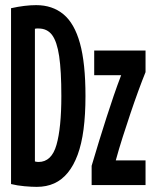

<svg xmlns="http://www.w3.org/2000/svg" viewBox="-20 -721 600 748"><path d="M123 7Q103 7 75 4.5Q47 2 23 -4V-689Q50 -695 74.5 -698Q99 -701 121 -701Q184 -701 227 -665.5Q270 -630 291.5 -552.5Q313 -475 313 -347Q313 -274 305.5 -217Q298 -160 282.5 -118Q267 -76 244 -48Q221 -20 191 -6.5Q161 7 123 7ZM130 -90Q181 -90 200 -156.5Q219 -223 219 -347Q219 -445 210.5 -502Q202 -559 183 -584.5Q164 -610 130 -610Q127 -610 123 -610Q119 -610 116 -609V-92Q120 -91 123.5 -90.5Q127 -90 130 -90ZM337 0V-75Q352 -126 366.5 -173Q381 -220 395 -263.5Q409 -307 423 -348Q437 -389 452 -428H347V-524H547V-440Q534 -408 519 -367Q504 -326 488.5 -280Q473 -234 458 -187Q443 -140 431 -96H547V0Z"/></svg>

Font: Ubuntu Sans Mono SemiBold
Style: Regular
Weight: 600
Monospace: yes
Designer: Dalton Maag Ltd
Foundry: Dalton Maag Ltd
Version: Version 1.006